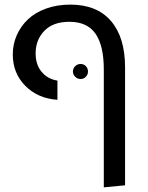

<svg xmlns="http://www.w3.org/2000/svg" viewBox="-20 -598 640 829"><path d="M428.2 210.9V-297.9Q428.2 -400.4 392.6 -452.1Q356.9 -503.9 279.8 -503.9Q209 -503.9 171.4 -464.8Q133.8 -425.8 133.8 -367.2Q133.8 -318.8 159.7 -287.8Q185.5 -256.8 228 -250V-167Q143.1 -172.9 89.1 -227.5Q35.2 -282.2 35.2 -362.8Q35.2 -406.2 52 -445.1Q68.8 -483.9 99.9 -513.7Q130.9 -543.5 178.5 -560.8Q226.1 -578.1 283.2 -578.1Q398.4 -578.1 459.2 -507.3Q520 -436.5 520 -307.1V202.1ZM328.1 -256.8Q314.5 -256.8 304.7 -266.6Q294.9 -276.4 294.9 -289.1Q294.9 -302.7 304.7 -312.3Q314.5 -321.8 328.1 -321.8Q341.8 -321.8 350.8 -312.3Q359.9 -302.7 359.9 -289.1Q359.9 -275.9 350.6 -266.4Q341.3 -256.8 328.1 -256.8Z"/></svg>

Font: FiraGO
Style: Regular
Weight: 400
Designer: bBox Type
Foundry: bBox Type GmbH
Version: Version 1.001;PS 001.001;hotconv 1.0.88;makeotf.lib2.5.64775